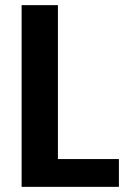

<svg xmlns="http://www.w3.org/2000/svg" viewBox="-20 -726 502 746"><path d="M442 0H64V-706H205V-108H442Z"/></svg>

Font: Ulagadi Sans SemiBold
Style: Regular
Weight: 600
Designer: Ninad Kale (Devanagari), Jonny Pinhorn (Latin)
Foundry: Indian Type Foundry
Version: Version 3.01;March 29, 2020;FontCreator 12.0.0.2522 64-bit; 